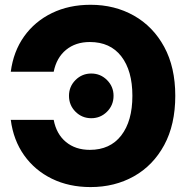

<svg xmlns="http://www.w3.org/2000/svg" viewBox="-20 -759 768 791"><path d="M353 -739.3Q452.6 -739.3 531.7 -694.6Q610.8 -649.9 656.5 -565.9Q702.1 -481.9 702.1 -364.3Q702.1 -245.6 656.5 -161.4Q610.8 -77.1 531.7 -32.7Q452.6 11.7 353 11.7Q264.2 11.7 193.8 -22.7Q123.5 -57.1 79.3 -119.4Q35.2 -181.6 24.4 -265.1H201.2Q212.4 -206.5 251.7 -174.1Q291 -141.6 350.1 -141.6Q433.6 -141.6 479.5 -200.9Q525.4 -260.3 525.4 -364.3Q525.4 -467.8 479.7 -526.9Q434.1 -585.9 350.1 -585.9Q291.5 -585.9 252.2 -553.7Q212.9 -521.5 201.2 -463.4H24.4Q35.2 -546.9 79.3 -608.9Q123.5 -670.9 193.8 -705.1Q264.2 -739.3 353 -739.3ZM356 -272Q317.9 -272 291 -298.8Q264.2 -325.7 264.2 -364.3Q264.2 -402.3 291 -429.2Q317.9 -456.1 356 -456.1Q394 -456.1 420.9 -429.2Q447.8 -402.3 447.8 -364.3Q447.8 -325.7 420.9 -298.8Q394 -272 356 -272Z"/></svg>

Font: Inter Display ExtraBold
Style: Regular
Weight: 800
Designer: Rasmus Andersson
Foundry: rsms
Version: Version 4.000;git-a52131595